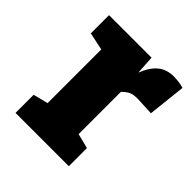

<svg xmlns="http://www.w3.org/2000/svg" viewBox="-154 -644 750 750"><g transform="rotate(45 221.0 -269.0)"><path d="M45.4 0V-100.1L106.9 -115.7V-412.1L33.7 -427.7V-528.3H268.6L272.5 -463.9L273.4 -450.7Q291 -495.6 317.1 -516.8Q343.3 -538.1 382.3 -538.1Q393.1 -538.1 407.7 -536.4Q422.4 -534.7 437.5 -530.3L420.4 -373L347.2 -376.5Q321.8 -377.4 307.4 -370.8Q293 -364.3 278.3 -349.1V-115.7L339.8 -100.1V0Z"/></g></svg>

Font: Roboto Slab LO Black
Style: Regular
Weight: 900
Designer: Google
Version: Version 2.000